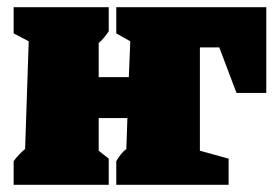

<svg xmlns="http://www.w3.org/2000/svg" viewBox="-20 -515 762 535"><path d="M18 0V-66Q32 -85 50 -100L60 -400L18 -422V-495H283V-428Q277 -419 270.5 -411Q264 -403 255 -395V-300H339L343 -400L304 -422V-495H722V-256H639L591 -383H537V-95L617 -73V0H304V-66Q310 -76 316.5 -84.5Q323 -93 332 -100L335 -186H255V-95L283 -73V0Z"/></svg>

Font: Piazzolla Black
Style: Regular
Weight: 900
Designer: Juan Pablo del Peral
Foundry: Huerta Tipografica
Version: Version 1.330